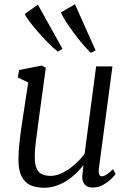

<svg xmlns="http://www.w3.org/2000/svg" viewBox="-20 -875 617 905"><path d="M187 10Q151 10 124 -2Q97 -14 82 -43Q67 -72 67 -123Q67 -140.5 68.2 -161.2Q69.5 -182 72 -205Q74.5 -228 77.5 -251.2Q80.5 -274.5 84 -296L113 -486L64 -510L70 -545L177 -566L196 -556L160 -292Q157.5 -270.5 154.8 -250.5Q152 -230.5 149.5 -211.5Q147 -192.5 145.5 -173.8Q144 -155 144 -136Q144 -99 153.2 -79.5Q162.5 -60 179.5 -53Q196.5 -46 219 -46Q247.5 -46 277.5 -61.8Q307.5 -77.5 334.2 -101.5Q361 -125.5 379 -151L433 -562H510L446 -80Q443.5 -61.5 447.5 -52.8Q451.5 -44 459 -44Q469 -44 482 -52Q495 -60 513 -78L525 -55Q521 -48.5 505.5 -33Q490 -17.5 466.8 -4.2Q443.5 9 416 9Q389 9 376.5 -9Q364 -27 369 -57Q369 -58.5 369.5 -62.5Q370 -66.5 370.8 -72Q371.5 -77.5 372 -83.2Q372.5 -89 373 -94L372 -95Q356.5 -75.5 337 -56.8Q317.5 -38 294 -23Q270.5 -8 243.8 1Q217 10 187 10ZM274.5 -645 253 -631.5Q235 -645 210.5 -669.5Q186 -694 161.8 -721.5Q137.5 -749 119.8 -772.8Q102 -796.5 96.5 -809L158.5 -853ZM430.5 -637.5 408.5 -626Q391.5 -641 369.2 -667.5Q347 -694 325.2 -723.5Q303.5 -753 287.8 -778.2Q272 -803.5 267.5 -816.5L333.5 -855Z"/></svg>

Font: Merriweather 7pt Light
Style: Italic
Weight: 300
Italic angle: -7.8°
Designer: Eben Sorkin
Foundry: Eben Sorkin
Version: Version 2.200;gftools[0.9.31]